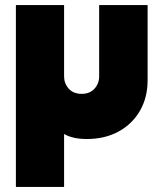

<svg xmlns="http://www.w3.org/2000/svg" viewBox="-20 -538 647 761"><path d="M43 203V-518H234V-235Q234 -207 252.5 -186.5Q271 -166 304 -166Q336 -166 354.5 -186.5Q373 -207 373 -235V-518H565V-219Q565 -152 535 -99.5Q505 -47 450.5 -17Q396 13 324 13Q268 13 234 -7V203Z"/></svg>

Font: MuseoModerno Black
Style: Regular
Weight: 900
Designer: Pablo Cosgaya, Héctor Gatti, Marcela Romero, and the Authors of The MuseoModerno Project.
Foundry: Omnibus-Type Team
Version: Version 1.001